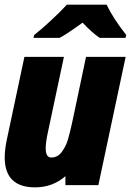

<svg xmlns="http://www.w3.org/2000/svg" viewBox="-41 -785 558 814"><path d="M242.2 -765.1H411.1Q439 -706.5 494.1 -636.7L491.2 -624.5H381.8Q351.6 -644 309.1 -689Q245.6 -642.6 211.9 -624.5H101.1L104 -636.7Q135.3 -661.1 176.5 -699.5Q217.8 -737.8 242.2 -765.1ZM152.8 -156.2Q152.8 -117.2 176.3 -117.2Q204.6 -117.2 222.2 -142.6Q239.7 -167 247.1 -193.8Q256.8 -228.5 262.2 -253.4Q267.6 -278.3 268.6 -282.7L323.7 -543.9H491.7L376 0H236.3V-38.1Q182.1 9.3 107.9 9.3Q-21 9.3 -21 -117.7Q-21 -150.4 -12.2 -192.4L62.5 -543.9H230L161.6 -222.2Q152.8 -181.6 152.8 -156.2Z"/></svg>

Font: Open Sans Hebrew Condensed Extra Bold
Style: Italic
Weight: 800
Width: 3
Italic angle: -12°
Foundry: Ascender Corporation, Yanek Iontef
Version: Version 2.001;PS 002.001;hotconv 1.0.70;makeotf.lib2.5.58329